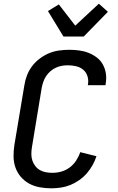

<svg xmlns="http://www.w3.org/2000/svg" viewBox="-20 -1013 640 1041"><path d="M258 8Q227 8 196 2.5Q165 -3 139 -17Q113 -31 93.5 -53.5Q74 -76 64 -104Q54 -132 53.5 -163.5Q53 -195 58 -227L112 -550Q116 -577 126 -603.5Q136 -630 153.5 -653.5Q171 -677 195 -695Q219 -713 245 -724Q271 -735 299 -739Q327 -743 355 -743Q382 -743 409 -739.5Q436 -736 460 -726.5Q484 -717 504.5 -701.5Q525 -686 537.5 -663.5Q550 -641 554 -614.5Q558 -588 553 -560L552 -551H456L457 -556Q461 -579 454 -600.5Q447 -622 430.5 -635.5Q414 -649 392 -654Q370 -659 348 -659Q331 -659 314.5 -656Q298 -653 282 -645.5Q266 -638 252.5 -626Q239 -614 229.5 -599.5Q220 -585 214.5 -568.5Q209 -552 206 -536L153 -214Q150 -195 150 -177Q150 -159 155.5 -142.5Q161 -126 171.5 -112.5Q182 -99 197 -90.5Q212 -82 229.5 -79Q247 -76 265 -76Q289 -76 313.5 -83Q338 -90 358.5 -105.5Q379 -121 393 -142.5Q407 -164 415 -188L503 -166Q495 -141 481.5 -117Q468 -93 450 -72.5Q432 -52 409 -36Q386 -20 361.5 -10Q337 0 310.5 4Q284 8 258 8ZM324 -815 240 -953 299 -989 388 -874 516 -993 565 -949 434 -815Z"/></svg>

Font: Iosevka Medium Extended
Style: Italic
Weight: 500
Width: 7
Italic angle: -9°
Monospace: yes
Designer: Belleve Invis
Foundry: Belleve Invis
Version: Version 32.5.0; ttfautohint (v1.8.4)